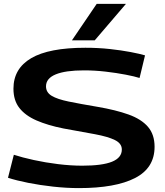

<svg xmlns="http://www.w3.org/2000/svg" viewBox="-20 -955 844 985"><path d="M724 -671 696 -555Q671 -563 624.5 -572Q578 -581 522 -587.5Q466 -594 411 -594Q316 -594 266 -573.5Q216 -553 216 -512Q216 -481 245 -463.5Q274 -446 332.5 -434Q391 -422 480 -407Q574 -391 639.5 -367.5Q705 -344 739 -304.5Q773 -265 773 -202Q773 -93 672.5 -41.5Q572 10 385 10Q321 10 253 2.5Q185 -5 124.5 -17Q64 -29 21 -43L51 -161Q94 -147 153.5 -134Q213 -121 278 -113Q343 -105 402 -105Q505 -105 555 -125.5Q605 -146 605 -188Q605 -219 569.5 -236.5Q534 -254 467 -266.5Q400 -279 305 -296Q225 -312 167.5 -337Q110 -362 79.5 -401Q49 -440 49 -500Q49 -603 140 -656.5Q231 -710 418 -710Q484 -710 543.5 -703.5Q603 -697 650 -688Q697 -679 724 -671ZM349 -748 476 -935H626L466 -748Z"/></svg>

Font: Georama Extended SemiBold
Style: Regular
Weight: 600
Width: 7
Designer: Jean-Baptiste Levee
Foundry: Production Type
Version: Version 1.000